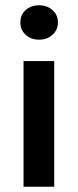

<svg xmlns="http://www.w3.org/2000/svg" viewBox="-20 -706 295 726"><path d="M69 0V-475H185V0ZM128 -556Q97 -556 77 -574.5Q57 -593 57 -621Q57 -650 77 -668Q97 -686 128 -686Q158 -686 178.5 -668Q199 -650 199 -621Q199 -593 178.5 -574.5Q158 -556 128 -556Z"/></svg>

Font: Narnoor SemiBold
Style: Regular
Weight: 600
Designer: S. Sridhar Murthy
Foundry: SIL International
Version: Version 3.000